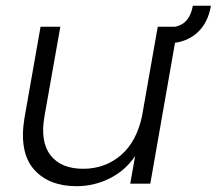

<svg xmlns="http://www.w3.org/2000/svg" viewBox="-20 -639 754 668"><path d="M650.9 -619.1H713.9Q704.1 -562.5 671.1 -529.8Q638.2 -497.1 588.9 -490.2L502.9 0H433.1L450.2 -96.2Q416.5 -45.9 362.1 -18.6Q307.6 8.8 246.1 8.8Q198.7 8.8 161.6 -5.6Q124.5 -20 98.6 -49.1Q72.8 -78.1 64 -122.6Q55.2 -167 64.9 -227.1L121.1 -545.9H189.9L134.8 -234.9Q119.1 -146 155.8 -98.9Q192.4 -51.8 269 -51.8Q345.2 -51.8 400.1 -98.6Q455.1 -145.5 474.1 -234.9L528.8 -545.9H588.9Q640.1 -555.7 650.9 -619.1Z"/></svg>

Font: SVN-Poppins Light
Style: Italic
Weight: 300
Italic angle: -10°
Designer: Ninad Kale (Devanagari), Jonny Pinhorn (Latin)
Foundry: Indian Type Foundry
Version: Version 3.002 2017